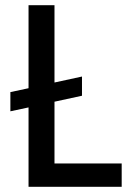

<svg xmlns="http://www.w3.org/2000/svg" viewBox="-20 -720 519 740"><path d="M20 -291V-365L90 -380V-700H190V-402L296 -425V-351L190 -328V-90H449V0H90V-306Z"/></svg>

Font: Quantico
Style: Regular
Weight: 400
Designer: Matt Desmond
Foundry: MADtype
Version: Version 2.002